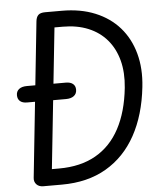

<svg xmlns="http://www.w3.org/2000/svg" viewBox="-64 -1059 930 1113"><g transform="rotate(-5 401.0 -502.0)"><path d="M142.5 0Q117 0 102.8 -15.2Q88.5 -30.5 91 -53L186 -955.5Q188.5 -980 200.5 -992Q212.5 -1004 241 -1004H337.5Q447 -1004 531.5 -969.2Q616 -934.5 672 -870.8Q728 -807 752.2 -718.5Q776.5 -630 764.5 -523Q747 -361.5 682.5 -244.2Q618 -127 509.2 -63.5Q400.5 0 250 0ZM200.5 -94.5H242.5Q367.5 -94.5 456 -144.8Q544.5 -195 596.2 -291.8Q648 -388.5 662.5 -527.5Q671.5 -616 652.8 -686.8Q634 -757.5 591 -807.8Q548 -858 483.2 -884.8Q418.5 -911.5 335.5 -911.5H287ZM90.5 -492Q64.5 -492 50.2 -504.2Q36 -516.5 36 -539Q36 -561.5 52.2 -574.2Q68.5 -587 98 -587H325Q351.5 -587 366 -575Q380.5 -563 380.5 -541Q380.5 -518 363.8 -505Q347 -492 317 -492Z"/></g></svg>

Font: Edu SA Hand Medium
Style: Regular
Weight: 500
Designer: Tina and Corey Anderson, Eben Sorkin, Mirko Velimirovic
Foundry: Google for Education
Version: Version 2.000